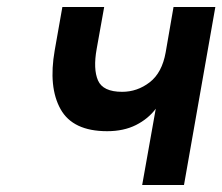

<svg xmlns="http://www.w3.org/2000/svg" viewBox="-20 -531 638 551"><path d="M388 0 427 -219Q405.5 -190 370.2 -172.2Q335 -154.5 287.5 -154.5Q189 -154.5 153.8 -217.8Q118.5 -281 137 -386.5L159 -511H279L257.5 -391Q247 -333 261.2 -300.2Q275.5 -267.5 330.5 -267.5Q374 -267.5 409.5 -294.8Q445 -322 455.5 -381L478 -511H598L508 0Z"/></svg>

Font: Overpass
Style: Bold Italic
Weight: 700
Italic angle: -10°
Designer: Delve Withrington, Dave Bailey, Thomas Jockin
Foundry: Delve Fonts LLC
Version: Version 4.000; ttfautohint (v1.8.3)